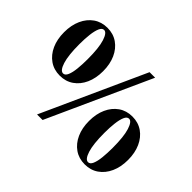

<svg xmlns="http://www.w3.org/2000/svg" viewBox="-142 -923 1175 1175"><g transform="rotate(45 446.0 -335.0)"><path d="M200 -266Q149 -266 111 -292.5Q73 -319 52 -365.5Q31 -412 31 -473Q31 -534 52 -580.5Q73 -627 111 -653.5Q149 -680 200 -680Q251 -680 289 -653.5Q327 -627 348 -580.5Q369 -534 369 -473Q369 -412 348 -365.5Q327 -319 289 -292.5Q251 -266 200 -266ZM205 -290Q222 -290 232 -313Q242 -336 246 -374.5Q250 -413 250 -458Q250 -556 234 -606Q218 -656 195 -656Q178 -656 168 -633Q158 -610 153.5 -572Q149 -534 149 -488Q149 -391 165 -340.5Q181 -290 205 -290ZM270 0 574 -670H622L318 0ZM692 10Q641 10 603 -16.5Q565 -43 544 -89.5Q523 -136 523 -197Q523 -258 544 -304.5Q565 -351 603 -377.5Q641 -404 692 -404Q743 -404 781 -377.5Q819 -351 840 -304.5Q861 -258 861 -197Q861 -136 840 -89.5Q819 -43 781 -16.5Q743 10 692 10ZM697 -14Q714 -14 724 -37Q734 -60 738 -98.5Q742 -137 742 -182Q742 -280 726 -330Q710 -380 687 -380Q670 -380 660 -357Q650 -334 645.5 -296Q641 -258 641 -212Q641 -115 657 -64.5Q673 -14 697 -14Z"/></g></svg>

Font: Brygada 1918
Style: Bold
Weight: 700
Designer: Mateusz Machalski | Borys Kosmynka | Przemek Hoffer
Foundry: NIEPODLEGLA 2018
Version: Version 3.006